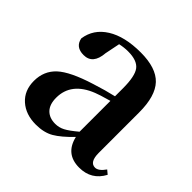

<svg xmlns="http://www.w3.org/2000/svg" viewBox="-143 -702 868 868"><g transform="rotate(45 290.5 -268.0)"><path d="M352.5 -101.6V-298.8Q293.9 -282.2 278.3 -275.4Q168.9 -232.4 168.9 -135.7Q168.9 -92.8 190.4 -70.8Q211.9 -48.8 249 -48.8Q273.4 -48.8 294.9 -60.1Q316.4 -71.3 352.5 -101.6ZM561.5 -69.3 580.1 -53.7Q543.9 14.6 465.8 14.6Q377.9 14.6 357.4 -73.2Q311.5 -25.4 276.4 -4.9Q241.2 15.6 189.5 15.6Q125 15.6 84.5 -20.5Q43.9 -56.6 43.9 -118.2Q43.9 -181.6 87.4 -222.2Q130.9 -262.7 244.1 -297.9Q304.7 -317.4 352.5 -328.1V-378.9Q352.5 -457 330.6 -485.4Q308.6 -513.7 251 -513.7Q225.6 -513.7 199.2 -507.8L184.6 -435.5Q178.7 -359.4 120.1 -359.4Q68.4 -359.4 59.6 -405.3Q69.3 -473.6 130.9 -512.2Q192.4 -550.8 294.9 -550.8Q393.6 -550.8 437.5 -504.4Q481.4 -458 481.4 -353.5V-95.7Q481.4 -36.1 516.6 -36.1Q538.1 -36.1 561.5 -69.3Z"/></g></svg>

Font: GenRyuMin TW TTF Bold
Style: Regular
Weight: 700
Version: Version 1.300